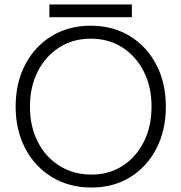

<svg xmlns="http://www.w3.org/2000/svg" viewBox="-20 -827 812 859"><path d="M389 12Q290 12 213.5 -34Q137 -80 93.5 -162Q50 -244 50 -350Q50 -457 93 -538.5Q136 -620 211.5 -666Q287 -712 386 -712Q485 -712 561 -665.5Q637 -619 679.5 -537.5Q722 -456 722 -350Q722 -244 679.5 -162Q637 -80 562 -34Q487 12 389 12ZM389 -46Q468 -46 528.5 -85Q589 -124 623.5 -192.5Q658 -261 658 -350Q658 -439 623 -507.5Q588 -576 527 -615Q466 -654 386 -654Q307 -654 245.5 -615Q184 -576 149 -507.5Q114 -439 114 -350Q114 -261 149 -192.5Q184 -124 246.5 -85Q309 -46 389 -46ZM201 -750V-807H570V-750Z"/></svg>

Font: Figtree Light
Style: Regular
Weight: 300
Designer: Erik Kennedy
Foundry: Erik Kennedy
Version: Version 2.001;gftools[0.9.30]